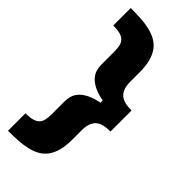

<svg xmlns="http://www.w3.org/2000/svg" viewBox="-282 -781 990 990"><g transform="rotate(45 212.5 -286.5)"><path d="M19.2 -734Q57.9 -734 92.7 -731.9Q127.5 -729.8 157.1 -722.8Q186.8 -715.9 210.6 -702.6Q234.4 -689.3 251.1 -666.9Q267.8 -644.5 276.8 -611.5Q285.9 -578.5 285.9 -532.3V-465.6Q285.9 -436.8 292.6 -417.1Q299.4 -397.4 312.9 -385.5Q326.3 -373.6 346.9 -368.4Q367.5 -363.3 395.6 -363.3V-209.9Q367.5 -209.9 346.9 -204.7Q326.3 -199.6 312.9 -187.7Q299.4 -175.8 292.6 -156.2Q285.9 -136.7 285.9 -107.6V-40.5Q285.9 5.7 276.8 38.7Q267.8 71.7 251.1 94.1Q234.4 116.5 210.6 129.8Q186.8 143.1 157.1 150Q127.5 157 92.7 159.1Q57.9 161.2 19.2 161.2V33.7Q51.1 33.7 70.7 27.9Q90.2 22 100.7 10.3Q111.2 -1.4 114.7 -19.2Q118.3 -36.9 118.3 -60.7V-151.6Q118.3 -171.9 123.8 -191.1Q129.3 -210.2 144.4 -226.9Q159.4 -243.6 185.9 -256.9Q212.4 -270.2 253.9 -278.4V-294.4Q212.4 -302.6 185.9 -315.9Q159.4 -329.2 144.4 -345.9Q129.3 -362.6 123.8 -381.7Q118.3 -400.9 118.3 -421.2V-512.1Q118.3 -536.2 114.7 -554Q111.2 -571.7 100.7 -583.5Q90.2 -595.2 70.7 -600.9Q51.1 -606.5 19.2 -606.5Z"/></g></svg>

Font: Inter P Extra Bold
Style: Regular
Weight: 800
Designer: Rasmus Andersson
Foundry: rsms
Version: Version 3.018;git-588b23468